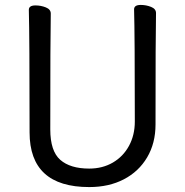

<svg xmlns="http://www.w3.org/2000/svg" viewBox="-20 -735 750 779"><path d="M342 24Q100 24 100 -198Q100 -586 97 -695Q97 -713 124 -713Q146 -713 166 -705Q186 -697 186 -680Q184 -584 184 -210Q184 -122 224.5 -86.5Q265 -51 342 -51Q396 -51 438 -75.5Q480 -100 503.5 -143.5Q527 -187 527 -242Q527 -595 524 -697Q524 -715 551 -715Q573 -715 593 -707Q613 -699 613 -682Q611 -594 611 -230Q611 -154 577 -96.5Q543 -39 482.5 -7.5Q422 24 342 24Z"/></svg>

Font: LXGW WenKai TC
Style: Bold
Weight: 700
Designer: LXGW / Fontworks Inc.
Foundry: LXGW / Fontworks Inc.
Version: Version 1.330;April 28, 2024